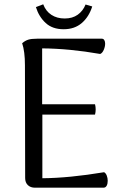

<svg xmlns="http://www.w3.org/2000/svg" viewBox="-20 -873 577 893"><path d="M481 -32Q481 -18 476 -9Q471 0 461 0H143Q122 0 109.5 -12Q97 -24 97 -45L96 -569Q96 -634 83 -672Q97 -684 111.5 -688.5Q126 -693 152 -693H454Q461 -693 465 -686.5Q469 -680 469 -670Q469 -656 462.5 -641Q456 -626 446 -622Q303 -647 176 -648V-388H422Q425 -376 425 -364Q425 -352 422 -340H177V-44Q302 -45 464 -72Q472 -68 476.5 -56.5Q481 -45 481 -32ZM276 -737Q224 -737 192.5 -766Q161 -795 147 -840L181 -853Q193 -821 219 -804Q245 -787 281 -787Q317 -787 341.5 -804.5Q366 -822 378 -852L409 -843Q394 -795 360.5 -766Q327 -737 276 -737Z"/></svg>

Font: Arima Madurai
Style: Regular
Weight: 400
Designer: Joana Correia and Natanael Gama
Foundry: NDISCOVER
Version: Version 1.019